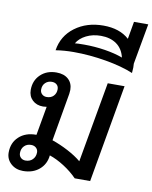

<svg xmlns="http://www.w3.org/2000/svg" viewBox="-102 -1028 882 1113"><g transform="rotate(10 339.5 -471.5)"><path d="M606 -576 505 0H414Q380 -35 335.5 -63.5Q291 -92 249 -106Q244 -54 206.5 -22Q169 10 111 10Q68 10 39.5 -16Q11 -42 11 -81Q11 -139 49.5 -174.5Q88 -210 150 -210H152L182 -380Q168 -378 161 -378Q122 -378 98 -401Q74 -424 74 -461Q74 -516 110.5 -551Q147 -586 204 -586Q249 -586 274.5 -562.5Q300 -539 300 -500Q300 -493 298 -477L249 -195Q296 -179 343.5 -154Q391 -129 423 -102L507 -576ZM227 -491Q227 -508 216 -518Q205 -528 187 -528Q164 -528 148.5 -513Q133 -498 133 -473Q133 -457 144 -446.5Q155 -436 172 -436Q197 -436 212 -451.5Q227 -467 227 -491ZM173 -110Q173 -126 161.5 -136.5Q150 -147 132 -147Q107 -147 91.5 -131Q76 -115 76 -90Q76 -73 87 -62.5Q98 -52 115 -52Q141 -52 157 -68.5Q173 -85 173 -110Z M636 -714 637 -692Q637 -681 635 -659Q568 -687 471.5 -703.5Q375 -720 282 -720Q227 -720 176 -712Q189 -798 258 -849.5Q327 -901 425 -901Q521 -901 577 -850L595 -953H679ZM562 -737Q550 -788 513 -814Q476 -840 421 -840Q373 -840 335 -821Q297 -802 279 -771Q296 -773 334 -773Q396 -773 456.5 -763.5Q517 -754 562 -737Z"/></g></svg>

Font: Sarabun Medium
Style: Italic
Weight: 500
Italic angle: -10°
Designer: Suppakit Chalermlarp | Katatrad Co.,Ltd.
Foundry: Cadson Demak Co.,Ltd.
Version: Version 1.000; ttfautohint (v1.6)